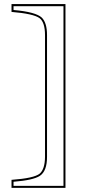

<svg xmlns="http://www.w3.org/2000/svg" viewBox="-20 -723 449 935"><path d="M298.8 -703.1V191.9H36.1V152.8Q145.5 145 173.3 122.6Q198.7 100.6 199.2 41V-551.8Q199.2 -614.3 172.4 -634.8Q142.6 -656.2 36.1 -665V-703.1ZM289.1 -692.9H45.9V-674.3Q153.8 -665 183.6 -637.2Q209 -611.8 209 -551.8V41Q209 109.9 174.3 133.3Q141.1 154.8 45.9 162.1V182.1H289.1Z"/></svg>

Font: Linux Biolinum Outline O
Style: Bold
Weight: 700
Designer: Philipp H. Poll
Foundry: Philipp H. Poll
Version: Version 0.9.2